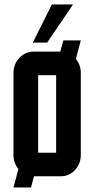

<svg xmlns="http://www.w3.org/2000/svg" viewBox="-20 -785 420 855"><path d="M189.9 -595.2H126L210.9 -765.1H305.2ZM230 -105V-450.2H149.9V-105ZM339.8 -460V-95.2Q339.8 -55.2 313.5 -27.3Q287.6 0 250 0H131.3L118.2 49.8H40L62 -32.7Q40 -59.1 40 -95.2V-460Q40 -499.5 66.4 -527.3Q92.8 -555.2 129.9 -555.2H248.5L262.2 -605H339.8L317.9 -522.5Q339.8 -496.1 339.8 -460Z"/></svg>

Font: Horta
Style: Regular
Weight: 600
Width: 3
Version: Version 0.11